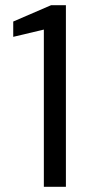

<svg xmlns="http://www.w3.org/2000/svg" viewBox="-20 -720 348 740"><path d="M149 0V-606L31 -578V-637L177 -700H234V0Z"/></svg>

Font: DM Sans 18pt
Style: Regular
Weight: 400
Designer: Colophon Foundry, Jonny Pinhorn
Foundry: Colophon Foundry
Version: Version 4.004;gftools[0.9.30]